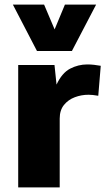

<svg xmlns="http://www.w3.org/2000/svg" viewBox="-20 -809 471 829"><path d="M58.6 0V-528.3H215.3L224.1 -443.8Q247.6 -494.1 282.7 -512.5Q317.9 -530.8 356.9 -530.8Q371.6 -530.8 386.2 -529.1Q400.9 -527.3 415 -524.9L404.3 -395.5Q392.1 -397.9 380.6 -398.9Q369.1 -399.9 361.8 -399.9Q331.5 -399.9 303 -389.2Q274.4 -378.4 256.1 -355.7Q237.8 -333 237.8 -296.9V0ZM139.6 -588.9 35.6 -789.1H170.4L215.8 -682.1L260.3 -789.1H395L290.5 -588.9Z"/></svg>

Font: Comme ExtraBold
Style: Regular
Weight: 800
Version: Version 1.000;gftools[0.9.27]